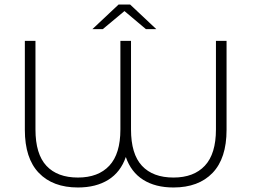

<svg xmlns="http://www.w3.org/2000/svg" viewBox="-20 -825 1127 850"><path d="M983 -644V-250Q983 -124 921 -59.5Q859 5 748 5Q668 5 614 -29Q560 -63 537 -130Q514 -63 459.5 -29Q405 5 325 5Q214 5 152 -59.5Q90 -124 90 -250V-644H137V-252Q137 -143 185.5 -91Q234 -39 325 -39Q415 -39 464 -91.5Q513 -144 513 -252V-644H560V-252Q560 -143 608.5 -91Q657 -39 748 -39Q838 -39 887 -91.5Q936 -144 936 -252V-644ZM626 -696 531 -776 435 -696H389L505 -805H556L672 -696Z"/></svg>

Font: Montserrat Ace
Style: Light
Weight: 300
Designer: Julieta Ulanovsky
Foundry: Julieta Ulanovsky
Version: Version 1